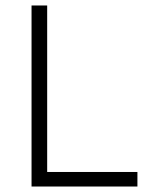

<svg xmlns="http://www.w3.org/2000/svg" viewBox="-20 -680 548 700"><path d="M95 0V-660H152V-53H481V0Z"/></svg>

Font: Bricolage Grotesque 10pt ExtraLight
Style: Regular
Weight: 200
Designer: Mathieu Triay
Foundry: Atelier Triay
Version: Version 1.000; ttfautohint (v1.8.4.7-5d5b);gftools[0.9.32]